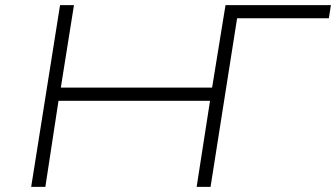

<svg xmlns="http://www.w3.org/2000/svg" viewBox="-20 -725 1304 745"><path d="M101 0 213 -705H267L216 -385H803L855 -705H1264L1256 -654H900L797 0H743L795 -334H207L156 0Z"/></svg>

Font: Nunito Sans 7pt Expanded ExtraLight
Style: Italic
Weight: 250
Width: 7
Italic angle: -9°
Designer: Vernon Adams
Foundry: Vernon Adams
Version: Version 3.101;gftools[0.9.27]